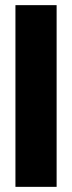

<svg xmlns="http://www.w3.org/2000/svg" viewBox="-20 -726 280 746"><path d="M40 -706H200V0H40Z"/></svg>

Font: Lineal Heavy
Style: Regular
Weight: 900
Designer: Created by Frank Adebiaye with contributions from Anton Moglia & Ariel Martín Pérez
Created by Frank ADEBIAYE with FontF
Foundry: Velvetyne Type Foundry
Version: Version 2.000